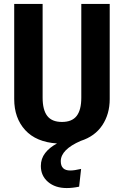

<svg xmlns="http://www.w3.org/2000/svg" viewBox="-20 -712 628 973"><path d="M536 -692V-210Q536 -134 498.5 -77.5Q461 -21 389 2Q288 46 288 105Q288 152 336 152Q357 152 391 144L381 234Q348 241 318 241Q260 241 223.5 210Q187 179 187 129Q187 92 209 63.5Q231 35 269 15Q163 8 107.5 -53Q52 -114 52 -210V-692H196V-217Q196 -155 219.5 -124.5Q243 -94 294 -94Q345 -94 368.5 -124.5Q392 -155 392 -217V-692Z"/></svg>

Font: Fira Sans Condensed SemiBold
Style: Regular
Weight: 600
Width: 3
Designer: bBox Type GmbH & Carrois Corporate GbR & Edenspiekermann AG
Foundry: bBox Type GmbH & Carrois Corporate GbR & Edenspiekermann AG
Version: Version 4.301